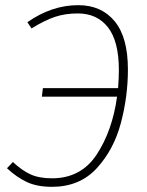

<svg xmlns="http://www.w3.org/2000/svg" viewBox="-20 -713 570 743"><path d="M475 -444Q475 -339 447.5 -236Q420 -133 354 -61.5Q288 10 181 10Q123 10 83 -9Q43 -28 7 -62L30 -86Q64 -54 97.5 -38.5Q131 -23 181 -23Q294 -23 354.5 -115.5Q415 -208 433 -339H142L146 -372H437Q440 -410 440 -442Q440 -553 398 -607Q356 -661 281 -661Q233 -661 193.5 -648Q154 -635 102 -603L86 -627Q180 -693 283 -693Q372 -693 423.5 -631Q475 -569 475 -444Z"/></svg>

Font: FiraGO UltraLight
Style: Italic
Weight: 200
Italic angle: -8°
Designer: bBox Type GmbH
Foundry: bBox Type GmbH
Version: Version 1.001